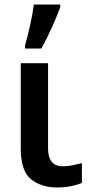

<svg xmlns="http://www.w3.org/2000/svg" viewBox="-20 -821 401 851"><path d="M193 -541H72V-164Q72 -62 118 -26Q164 10 233 10Q266 10 295 4Q324 -2 343 -10V-98Q324 -93 302 -88.5Q280 -84 258 -84Q193 -84 193 -164ZM91 -606H163Q188 -650 211 -701.5Q234 -753 247 -789V-801H130Q125 -761 113.5 -709Q102 -657 91 -620Z"/></svg>

Font: Noto Sans Display Medium
Style: Regular
Weight: 500
Designer: Monotype Design Team
Foundry: Monotype Imaging Inc.
Version: Version 1.900